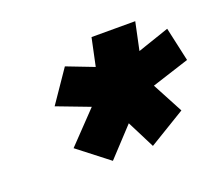

<svg xmlns="http://www.w3.org/2000/svg" viewBox="-72 -798 633 553"><g transform="rotate(-20 244.5 -521.0)"><path d="M95 -416 185 -510 85 -548 152 -646 235 -614 253 -699H387L369 -614L466 -647L489 -543L374 -506L424 -412L312 -344L269 -429L189 -343Z"/></g></svg>

Font: Prompt ExtraBold
Style: Italic
Weight: 800
Italic angle: -12°
Designer: Katatrad Team
Foundry: CadsonDemak
Version: Version 1.001